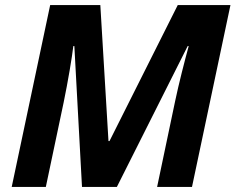

<svg xmlns="http://www.w3.org/2000/svg" viewBox="-20 -734 925 754"><path d="M26 0H160L230 -332C247 -414 263 -510 268 -553H272L302 0H439L717 -553H721C705 -494 682 -405 668 -338L597 0H734L885 -714H678L410 -180H406L374 -714H177Z"/></svg>

Font: Noto Sans
Style: Bold Italic
Weight: 700
Italic angle: -12°
Designer: Monotype Design Team
Foundry: Monotype Imaging Inc.
Version: Version 2.013